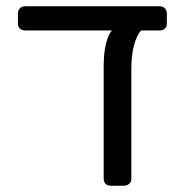

<svg xmlns="http://www.w3.org/2000/svg" viewBox="-20 -591 597 611"><path d="M511 -548V-516Q511 -506 504.5 -500Q498 -494 488 -494H429Q415 -479 406.5 -447Q398 -415 398 -375V-22Q398 -12 391 -6Q384 0 374 0H332Q322 0 316 -6Q310 -12 310 -22V-381Q310 -422 317 -451Q324 -480 336 -494H60Q50 -494 43.5 -500Q37 -506 37 -516V-548Q37 -558 43.5 -564.5Q50 -571 60 -571H488Q498 -571 504.5 -564.5Q511 -558 511 -548Z"/></svg>

Font: Contemporary
Style: Regular
Weight: 400
Designer: Victor Tran
Foundry: Victor Tran
Version: Version 1.100